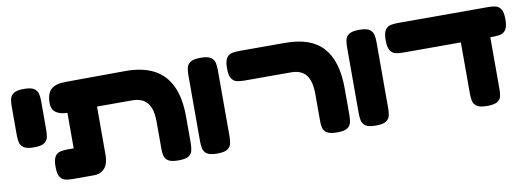

<svg xmlns="http://www.w3.org/2000/svg" viewBox="-51 -876 3228 1175"><g transform="rotate(-10 1563.0 -288.5)"><path d="M124 -223Q79 -223 60 -237Q41 -251 37 -272Q33 -293 33 -315V-495Q33 -517 37 -538Q41 -559 60 -572.5Q79 -586 125 -586Q171 -586 189.5 -572Q208 -558 212 -537Q216 -516 216 -494V-314Q216 -292 212 -271Q208 -250 189 -236.5Q170 -223 124 -223Z M326 9Q303 9 281.5 5Q260 1 246.5 -18.5Q233 -38 233 -83Q233 -129 246.5 -148Q260 -167 281.5 -171Q303 -175 325 -175H362V-466L486 -406Q449 -400 410 -396.5Q371 -393 338 -397.5Q305 -402 285 -419.5Q265 -437 265 -473Q265 -532 293 -558Q321 -584 386 -584L752 -586Q860 -587 931 -550Q1002 -513 1037.5 -437.5Q1073 -362 1073 -247V-84Q1073 -61 1069 -39.5Q1065 -18 1046.5 -4.5Q1028 9 982 9Q937 9 918 -3.5Q899 -16 894.5 -36Q890 -56 890 -77V-245Q890 -300 876.5 -334.5Q863 -369 835.5 -385.5Q808 -402 764 -402H547V-101Q547 -48 523 -19.5Q499 9 454 9Z M1222 9Q1177 9 1158 -4.5Q1139 -18 1135 -39.5Q1131 -61 1131 -83V-495Q1131 -517 1135 -538Q1139 -559 1158 -572.5Q1177 -586 1223 -586Q1269 -586 1287.5 -572Q1306 -558 1310 -537Q1314 -516 1314 -494V-82Q1314 -60 1310 -39Q1306 -18 1287 -4.5Q1268 9 1222 9Z M1968 9Q1923 9 1904 -3.5Q1885 -16 1880.5 -36Q1876 -56 1876 -77V-245Q1876 -286 1868.5 -315.5Q1861 -345 1845.5 -364.5Q1830 -384 1806.5 -393Q1783 -402 1750 -402H1464Q1441 -402 1419.5 -406Q1398 -410 1384.5 -429.5Q1371 -449 1371 -494Q1371 -540 1384.5 -559Q1398 -578 1419 -582Q1440 -586 1463 -586H1748Q1828 -586 1886.5 -565.5Q1945 -545 1983 -503Q2021 -461 2040 -397.5Q2059 -334 2059 -247V-84Q2059 -61 2055 -39.5Q2051 -18 2032.5 -4.5Q2014 9 1968 9Z M2208 9Q2163 9 2144 -4.5Q2125 -18 2121 -39.5Q2117 -61 2117 -83V-495Q2117 -517 2121 -538Q2125 -559 2144 -572.5Q2163 -586 2209 -586Q2255 -586 2273.5 -572Q2292 -558 2296 -537Q2300 -516 2300 -494V-82Q2300 -60 2296 -39Q2292 -18 2273 -4.5Q2254 9 2208 9Z M2450 -402Q2427 -402 2405.5 -406Q2384 -410 2370.5 -429.5Q2357 -449 2357 -494Q2357 -540 2370.5 -559Q2384 -578 2405.5 -582Q2427 -586 2449 -586H3009Q3032 -586 3053 -582Q3074 -578 3087.5 -559Q3101 -540 3101 -494Q3101 -449 3087.5 -429.5Q3074 -410 3053 -406Q3032 -402 3008 -402ZM2899 9Q2854 9 2835 -4.5Q2816 -18 2812 -39.5Q2808 -61 2808 -84V-451L2991 -434V-77Q2991 -56 2987 -36Q2983 -16 2963.5 -3.5Q2944 9 2899 9Z"/></g></svg>

Font: Fredoka Expanded
Style: Bold
Weight: 700
Width: 7
Designer: Ben Nathan
Foundry: Milena B. Brandão, Ben Nathan
Version: Version 2.001